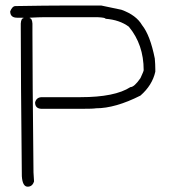

<svg xmlns="http://www.w3.org/2000/svg" viewBox="-20 -704 626 708"><path d="M220.7 -683.6H353.5L427.7 -668Q482.4 -648.4 503.9 -611.3Q533.7 -574.2 550.8 -488.3Q552.7 -466.8 552.7 -449.2V-439.5Q541.5 -389.6 498 -351.6Q405.3 -304.7 334 -304.7Q324.2 -302.7 277.3 -302.7H134.8Q109.4 -302.7 109.4 -326.2Q114.3 -345.7 134.8 -345.7H277.3Q403.8 -345.7 460.9 -382.8Q475.1 -382.8 498 -416Q509.8 -441.4 509.8 -445.3Q509.8 -539.6 455.1 -605.5Q420.9 -630.9 369.1 -634.8Q369.1 -639.2 339.8 -640.6H142.6Q126 -640.6 89.8 -638.7V-636.7Q98.1 -636.7 99.6 -617.2V-585.9Q99.6 -431.2 103.5 -68.4Q105.5 -41.5 105.5 -35.2Q99.6 -15.6 82 -15.6Q63 -15.6 60.5 -54.7V-56.6Q56.6 -427.7 56.6 -599.6V-617.2Q58.1 -636.7 66.4 -636.7V-638.7H43Q17.6 -638.7 17.6 -662.1Q25.4 -681.6 37.1 -681.6Q153.3 -683.6 220.7 -683.6Z"/></svg>

Font: CEF Fonts CJK
Style: Regular
Weight: 400
Designer: PartyBoss (派对大魔王)
Version: Release 2.25